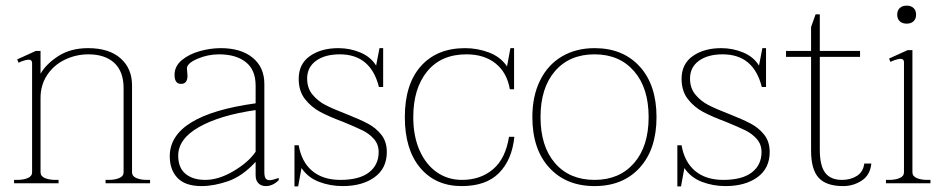

<svg xmlns="http://www.w3.org/2000/svg" viewBox="-20 -651 3363 682"><path d="M513 -12V0H355V-12H366Q388 -12 403.5 -18.5Q419 -25 419 -39V-338Q419 -397 386 -427.5Q353 -458 294 -458Q250 -458 210.5 -439Q171 -420 147.5 -384.5Q124 -349 124 -303V-39Q124 -25 139.5 -18.5Q155 -12 177 -12H188V0H30V-12H41Q63 -12 78.5 -18.5Q94 -25 94 -39V-427Q94 -439 82 -439Q75 -439 64 -435.5Q53 -432 46 -428L41 -440L107 -470H124V-389Q144 -424 187.5 -452Q231 -480 293 -480Q367 -480 408 -444Q449 -408 449 -348V-39Q449 -25 464.5 -18.5Q480 -12 502 -12Z M583 -96Q583 -242 888 -284V-347Q888 -403 853 -430.5Q818 -458 758 -458Q718 -458 681 -442Q644 -426 644 -408Q644 -403 645 -395.5Q646 -388 646 -382Q646 -353 623 -353Q600 -353 600 -385Q600 -416 626 -437.5Q652 -459 690 -469.5Q728 -480 764 -480Q836 -480 877.5 -446Q919 -412 919 -353V-40Q919 -25 923 -18Q927 -11 938 -11Q948 -11 970 -19V-11Q949 10 924 10Q908 10 898 0Q888 -10 888 -28V-76Q841 -25 790.5 -7.5Q740 10 696 10Q638 10 610.5 -19Q583 -48 583 -96ZM888 -112V-260Q762 -242 687.5 -200Q613 -158 613 -98Q613 -55 639 -33.5Q665 -12 709 -12Q757 -12 810 -43.5Q863 -75 888 -112Z M1026 -135H1041Q1051 -76 1089 -44Q1127 -12 1189 -12Q1256 -12 1290.5 -38.5Q1325 -65 1325 -111Q1325 -138 1308.5 -157Q1292 -176 1267.5 -188Q1243 -200 1199 -218Q1148 -237 1116.5 -254Q1085 -271 1063 -299.5Q1041 -328 1041 -371Q1041 -424 1081 -452Q1121 -480 1182 -480Q1223 -480 1260 -464.5Q1297 -449 1316 -418L1328 -480H1341V-342H1326Q1297 -458 1187 -458Q1134 -458 1102.5 -435Q1071 -412 1071 -372Q1071 -338 1090 -315Q1109 -292 1136 -278Q1163 -264 1210 -246Q1258 -227 1286.5 -212Q1315 -197 1334.5 -172.5Q1354 -148 1354 -111Q1354 -53 1310.5 -21.5Q1267 10 1197 10Q1153 10 1113.5 -5Q1074 -20 1051 -54L1039 11H1026Z M1418 -235Q1418 -352 1475 -416Q1532 -480 1632 -480Q1676 -480 1717 -464.5Q1758 -449 1781 -415L1793 -480H1806V-334H1791Q1781 -393 1740.5 -425.5Q1700 -458 1637 -458Q1547 -458 1497.5 -397.5Q1448 -337 1448 -235Q1448 -167 1470.5 -116.5Q1493 -66 1532 -39Q1571 -12 1621 -12Q1687 -12 1731.5 -50Q1776 -88 1788 -165H1807Q1799 -84 1753 -37Q1707 10 1620 10Q1527 10 1472.5 -55Q1418 -120 1418 -235Z M1871 -235Q1871 -310 1898.5 -365.5Q1926 -421 1976 -450.5Q2026 -480 2092 -480Q2193 -480 2252.5 -414.5Q2312 -349 2312 -235Q2312 -121 2252.5 -55.5Q2193 10 2092 10Q1991 10 1931 -55.5Q1871 -121 1871 -235ZM2284 -235Q2284 -339 2232 -398.5Q2180 -458 2092 -458Q2003 -458 1951.5 -398.5Q1900 -339 1900 -235Q1900 -131 1951.5 -71.5Q2003 -12 2092 -12Q2180 -12 2232 -71.5Q2284 -131 2284 -235Z M2386 -135H2401Q2411 -76 2449 -44Q2487 -12 2549 -12Q2616 -12 2650.5 -38.5Q2685 -65 2685 -111Q2685 -138 2668.5 -157Q2652 -176 2627.5 -188Q2603 -200 2559 -218Q2508 -237 2476.5 -254Q2445 -271 2423 -299.5Q2401 -328 2401 -371Q2401 -424 2441 -452Q2481 -480 2542 -480Q2583 -480 2620 -464.5Q2657 -449 2676 -418L2688 -480H2701V-342H2686Q2657 -458 2547 -458Q2494 -458 2462.5 -435Q2431 -412 2431 -372Q2431 -338 2450 -315Q2469 -292 2496 -278Q2523 -264 2570 -246Q2618 -227 2646.5 -212Q2675 -197 2694.5 -172.5Q2714 -148 2714 -111Q2714 -53 2670.5 -21.5Q2627 10 2557 10Q2513 10 2473.5 -5Q2434 -20 2411 -54L2399 11H2386Z M3075 -70Q3071 -29 3041 -9.5Q3011 10 2975 10Q2915 10 2888 -19.5Q2861 -49 2861 -116V-449H2772V-470H2861V-555L2877 -600H2892V-470H3035V-449H2892V-119Q2892 -63 2911 -37.5Q2930 -12 2971 -12Q3001 -12 3023.5 -26Q3046 -40 3050 -70Z M3167 -599Q3167 -614 3176 -622.5Q3185 -631 3201 -631Q3216 -631 3225 -622.5Q3234 -614 3234 -599Q3234 -584 3225 -575.5Q3216 -567 3201 -567Q3185 -567 3176 -575.5Q3167 -584 3167 -599ZM3127 -12H3138Q3160 -12 3175.5 -18.5Q3191 -25 3191 -39V-430Q3191 -442 3179 -442Q3172 -442 3161 -438.5Q3150 -435 3143 -431L3138 -443L3204 -473H3221V-39Q3221 -25 3236.5 -18.5Q3252 -12 3274 -12H3285V0H3127Z"/></svg>

Font: Taviraj Thin
Style: Regular
Weight: 100
Designer: Katatrad Team
Foundry: CadsonDemak
Version: Version 1.030